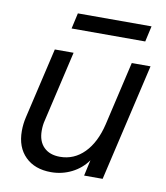

<svg xmlns="http://www.w3.org/2000/svg" viewBox="-78 -731 695 806"><g transform="rotate(10 269.5 -328.0)"><path d="M189 -666H503L488 -599H174ZM448 -500H528L412 0H333L348 -68Q322 -31 281 -10.5Q240 10 193 10Q124 10 83.5 -30Q43 -70 43 -139Q43 -170 50 -199L120 -500H200L130 -198Q125 -179 125 -155Q125 -110 150 -85Q175 -60 219 -60Q279 -60 322.5 -104Q366 -148 385 -228Z"/></g></svg>

Font: CBA Beacon Sans
Style: Italic
Weight: 400
Italic angle: -13°
Designer: Wei Huang
Foundry: Wei Huang
Version: Version 1.002